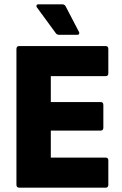

<svg xmlns="http://www.w3.org/2000/svg" viewBox="-20 -868 566 888"><path d="M69 0Q56 0 56 -14V-641Q56 -655 69 -655H469Q481 -655 481 -641V-529Q481 -516 469 -516H215V-396H446Q458 -396 458 -382V-278Q458 -264 446 -264H215V-139H469Q481 -139 481 -126V-14Q481 0 469 0ZM253 -707Q243 -707 237 -716L152 -832Q147 -838 149 -843Q151 -848 157 -848H268Q279 -848 284 -838L345 -721Q348 -716 346 -711.5Q344 -707 338 -707Z"/></svg>

Font: Sofia Sans Semi Condensed Black
Style: Regular
Weight: 900
Designer: Botio Nikoltchev, Ani Petrova
Foundry: lettersoup
Version: Version 4.100; ttfautohint (v1.8.4.7-5d5b)